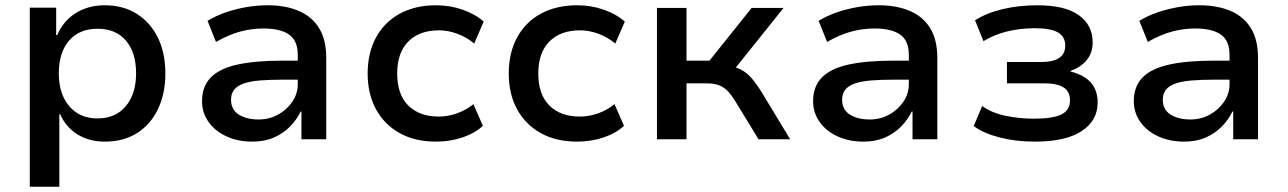

<svg xmlns="http://www.w3.org/2000/svg" viewBox="-20 -528 4882 728"><path d="M93 180V-499H193V-395H197Q220 -449 267.5 -478.5Q315 -508 377 -508Q448 -508 499.5 -475Q551 -442 579 -384.5Q607 -327 607 -249Q607 -174 579.5 -115.5Q552 -57 500.5 -24Q449 9 378 9Q317 9 273 -19Q229 -47 208 -95H205V180ZM350 -79Q418 -79 457 -125.5Q496 -172 496 -250Q496 -329 457.5 -374Q419 -419 350 -419Q281 -419 242 -374Q203 -329 203 -250Q203 -172 242.5 -125.5Q282 -79 350 -79Z M936 9Q882 9 838.5 -11Q795 -31 770.5 -66Q746 -101 746 -144Q746 -200 779 -234Q812 -268 879.5 -283Q947 -298 1050 -298H1125V-226H1056Q1004 -226 966.5 -223Q929 -220 904.5 -211.5Q880 -203 868 -188Q856 -173 856 -150Q856 -112 885.5 -93.5Q915 -75 961 -75Q1001 -75 1034.5 -93.5Q1068 -112 1088.5 -142.5Q1109 -173 1109 -209V-320Q1109 -374 1076 -397Q1043 -420 978 -420Q935 -420 891.5 -408.5Q848 -397 799 -369L767 -449Q800 -469 837 -481.5Q874 -494 914 -501Q954 -508 995 -508Q1062 -508 1112 -487Q1162 -466 1189.5 -422Q1217 -378 1217 -308V0H1123V-105H1120Q1105 -74 1079.5 -48Q1054 -22 1018.5 -6.5Q983 9 936 9Z M1633 9Q1554 9 1496 -23Q1438 -55 1406 -113Q1374 -171 1374 -249Q1374 -328 1406 -386.5Q1438 -445 1496.5 -476.5Q1555 -508 1633 -508Q1687 -508 1735 -491Q1783 -474 1814 -446L1778 -363Q1749 -387 1714 -400Q1679 -413 1645 -413Q1570 -413 1528 -370.5Q1486 -328 1486 -249Q1486 -170 1528 -128Q1570 -86 1644 -86Q1679 -86 1713.5 -98.5Q1748 -111 1775 -133L1811 -51Q1781 -23 1734 -7Q1687 9 1633 9Z M2168 9Q2089 9 2031 -23Q1973 -55 1941 -113Q1909 -171 1909 -249Q1909 -328 1941 -386.5Q1973 -445 2031.5 -476.5Q2090 -508 2168 -508Q2222 -508 2270 -491Q2318 -474 2349 -446L2313 -363Q2284 -387 2249 -400Q2214 -413 2180 -413Q2105 -413 2063 -370.5Q2021 -328 2021 -249Q2021 -170 2063 -128Q2105 -86 2179 -86Q2214 -86 2248.5 -98.5Q2283 -111 2310 -133L2346 -51Q2316 -23 2269 -7Q2222 9 2168 9Z M2471 0V-498H2583V-298H2670L2830 -498H2951L2754 -252L2738 -279Q2768 -275 2789.5 -264Q2811 -253 2829 -232.5Q2847 -212 2867 -180L2976 0H2856L2768 -144Q2754 -167 2740 -182Q2726 -197 2707 -204.5Q2688 -212 2659 -212H2583V0Z M3253 9Q3199 9 3155.5 -11Q3112 -31 3087.5 -66Q3063 -101 3063 -144Q3063 -200 3096 -234Q3129 -268 3196.5 -283Q3264 -298 3367 -298H3442V-226H3373Q3321 -226 3283.5 -223Q3246 -220 3221.5 -211.5Q3197 -203 3185 -188Q3173 -173 3173 -150Q3173 -112 3202.5 -93.5Q3232 -75 3278 -75Q3318 -75 3351.5 -93.5Q3385 -112 3405.5 -142.5Q3426 -173 3426 -209V-320Q3426 -374 3393 -397Q3360 -420 3295 -420Q3252 -420 3208.5 -408.5Q3165 -397 3116 -369L3084 -449Q3117 -469 3154 -481.5Q3191 -494 3231 -501Q3271 -508 3312 -508Q3379 -508 3429 -487Q3479 -466 3506.5 -422Q3534 -378 3534 -308V0H3440V-105H3437Q3422 -74 3396.5 -48Q3371 -22 3335.5 -6.5Q3300 9 3253 9Z M3904 9Q3831 9 3769.5 -7Q3708 -23 3672 -50L3704 -126Q3740 -100 3792.5 -89Q3845 -78 3901 -78Q3972 -78 4004.5 -94Q4037 -110 4037 -147Q4037 -182 4012 -197Q3987 -212 3941 -212H3798V-293H3932Q3972 -293 3995.5 -308Q4019 -323 4019 -355Q4019 -389 3991.5 -405Q3964 -421 3904 -421Q3849 -421 3799.5 -409Q3750 -397 3709 -372L3677 -451Q3721 -479 3782 -493.5Q3843 -508 3914 -508Q4018 -508 4070.5 -470.5Q4123 -433 4123 -367Q4123 -329 4101.5 -301.5Q4080 -274 4039 -259V-257Q4074 -248 4097 -232Q4120 -216 4131 -192.5Q4142 -169 4142 -139Q4142 -71 4081.5 -31Q4021 9 3904 9Z M4469 9Q4415 9 4371.5 -11Q4328 -31 4303.5 -66Q4279 -101 4279 -144Q4279 -200 4312 -234Q4345 -268 4412.5 -283Q4480 -298 4583 -298H4658V-226H4589Q4537 -226 4499.5 -223Q4462 -220 4437.5 -211.5Q4413 -203 4401 -188Q4389 -173 4389 -150Q4389 -112 4418.5 -93.5Q4448 -75 4494 -75Q4534 -75 4567.5 -93.5Q4601 -112 4621.5 -142.5Q4642 -173 4642 -209V-320Q4642 -374 4609 -397Q4576 -420 4511 -420Q4468 -420 4424.5 -408.5Q4381 -397 4332 -369L4300 -449Q4333 -469 4370 -481.5Q4407 -494 4447 -501Q4487 -508 4528 -508Q4595 -508 4645 -487Q4695 -466 4722.5 -422Q4750 -378 4750 -308V0H4656V-105H4653Q4638 -74 4612.5 -48Q4587 -22 4551.5 -6.5Q4516 9 4469 9Z"/></svg>

Font: Nunito Sans 7pt SemiBold
Style: Regular
Weight: 600
Designer: Vernon Adams
Foundry: Vernon Adams
Version: Version 3.101;gftools[0.9.27]